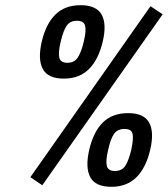

<svg xmlns="http://www.w3.org/2000/svg" viewBox="-20 -721 647 740"><path d="M474 -285Q534 -285 554.5 -249Q575 -213 559 -144Q543 -75 506 -38Q469 -1 409 -1Q348 -1 328 -38Q308 -75 324 -144Q340 -213 376.5 -249Q413 -285 474 -285ZM560 -697 607 -666 143 -7 97 -38ZM397 -144Q387 -103 391.5 -82.5Q396 -62 423 -62Q450 -62 463 -82Q476 -102 486 -144Q495 -186 491 -205Q487 -224 460 -224Q433 -224 419.5 -205Q406 -186 397 -144ZM291 -701Q351 -701 371.5 -665Q392 -629 376 -561Q360 -492 323 -455Q286 -418 226 -418Q165 -418 145 -455Q125 -492 141 -561Q157 -629 193.5 -665Q230 -701 291 -701ZM214 -561Q204 -519 208.5 -499Q213 -479 240 -479Q266 -479 279.5 -499Q293 -519 303 -561Q313 -603 308 -622Q303 -641 277 -641Q250 -641 237 -622Q224 -603 214 -561Z"/></svg>

Font: Panefresco 600wt
Style: Italic
Weight: 600
Foundry: Campivisivi & Chank Co
Version: Version 1.000